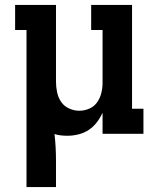

<svg xmlns="http://www.w3.org/2000/svg" viewBox="-20 -540 640 775"><path d="M87 215V-419H41V-520H206V-210Q206 -189 210.5 -167.5Q215 -146 227 -128.5Q239 -111 259 -102Q279 -93 300 -93Q321 -93 340.5 -101.5Q360 -110 372 -127Q384 -144 389 -164.5Q394 -185 394 -206V-419H348V-520H513V-101H559V0H394V-85Q385 -65 371 -46.5Q357 -28 338 -15.5Q319 -3 296.5 2.5Q274 8 252 8Q239 8 225.5 6.5Q212 5 200 1Q203 27 204.5 54Q206 81 206 107V215Z"/></svg>

Font: Iosevka Etoile
Style: Bold
Weight: 700
Designer: Belleve Invis
Foundry: Belleve Invis
Version: Version 28.1.0; ttfautohint (v1.8.4)